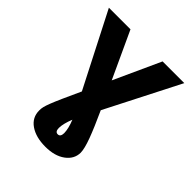

<svg xmlns="http://www.w3.org/2000/svg" viewBox="-250 -889 1264 1264"><g transform="rotate(45 382.5 -256.5)"><path d="M30.8 -727.5H231.9L382.3 -402.3L530.8 -727.5H732.9L470.2 -212.4Q521.5 -100.6 547.9 -29.3Q574.2 42 574.7 78.6Q574.2 138.2 521.5 177Q468.8 215.8 381.8 215.8Q293.5 215.8 238.8 178Q184.1 140.1 184.6 74.2Q184.1 59.6 188.2 41.5Q192.4 23.4 204.1 -6.8Q215.8 -37.1 237.8 -86.4Q259.8 -135.7 294.9 -211.9ZM382.3 -36.1Q357.9 24.4 357.4 65.4Q357.9 100.1 381.8 100.1Q406.2 100.1 406.7 64.5Q406.2 23.4 382.3 -36.1Z"/></g></svg>

Font: Inter Display Extra Bold
Style: Regular
Weight: 800
Designer: Rasmus Andersson
Foundry: rsms
Version: Version 4.000;git-4fc901f